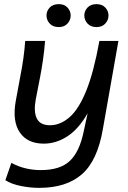

<svg xmlns="http://www.w3.org/2000/svg" viewBox="-20 -699 620 929"><path d="M170 210Q127 210 81.5 201Q36 192 6 173L35 89Q99 124 178 124Q271 124 318 79.5Q365 35 385 -63L404 -151Q360 -74 305.5 -39Q251 -4 192 -4Q113 -4 76 -58Q39 -112 56 -209L78 -328Q87 -373 93 -416Q99 -459 102 -501H198Q195 -458 188 -409.5Q181 -361 174 -326L153 -218Q142 -159 158 -126Q174 -93 222 -93Q271 -93 315.5 -131Q360 -169 396.5 -258Q433 -347 461 -501H553L478 -76Q452 78 376.5 144Q301 210 170 210ZM447 -568Q419 -568 403.5 -585Q388 -602 388 -624Q388 -646 403.5 -662.5Q419 -679 447 -679Q474 -679 489.5 -662.5Q505 -646 505 -624Q505 -602 489.5 -585Q474 -568 447 -568ZM265 -568Q236 -568 220.5 -585Q205 -602 205 -624Q205 -646 220.5 -662.5Q236 -679 265 -679Q291 -679 306.5 -662.5Q322 -646 322 -624Q322 -602 306.5 -585Q291 -568 265 -568Z"/></svg>

Font: Livvic Medium
Style: Italic
Weight: 500
Italic angle: -10°
Designer: Jacques Le Bailly, Baron von Fonthausen
Version: Version 1.001; ttfautohint (v1.8.2)